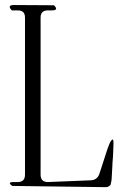

<svg xmlns="http://www.w3.org/2000/svg" viewBox="-20 -774 540 769"><path d="M29.3 -29.3Q6.8 -44.9 35.2 -44.9H50.8Q80.1 -44.9 80.1 -74.2V-704.1Q80.1 -732.4 50.8 -732.4H27.3Q6.8 -753.9 36.1 -753.9L196.3 -752.9Q216.8 -732.4 187.5 -732.4H171.9Q142.6 -732.4 142.6 -704.1V-74.2Q142.6 -44.9 171.9 -44.9L341.8 -51.8Q368.2 -51.8 377.9 -77.1L410.2 -176.8L420.9 -204.1Q435.5 -228.5 434.6 -199.2L432.6 -147.5L430.7 -124L429.7 -103.5L427.7 -67.4L426.8 -52.7L422.9 -34.2Q416 -24.4 403.3 -24.4Z"/></svg>

Font: B2 Hana
Style: Regular
Weight: 500
Version: 2020-08-05; (max)